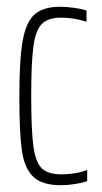

<svg xmlns="http://www.w3.org/2000/svg" viewBox="-20 -538 301 566"><path d="M37 -254Q37 -363 47 -418.5Q57 -474 82.5 -496Q108 -518 157 -518Q176 -518 198 -515Q220 -512 235 -507V-474Q197 -486 160 -486Q122 -486 103.5 -467.5Q85 -449 78.5 -401.5Q72 -354 72 -256Q72 -154 78.5 -106.5Q85 -59 103.5 -41.5Q122 -24 162 -24Q181 -24 202 -27.5Q223 -31 237 -37V-4Q223 1 201 4.5Q179 8 160 8Q104 8 78 -17Q52 -42 44.5 -94.5Q37 -147 37 -254Z"/></svg>

Font: Saira Ultra Condensed Thin
Style: Regular
Weight: 100
Width: 1
Designer: Hector Gatti with collaboration of the Omnibus-Type team
Foundry: Omnibus-Type
Version: Version 1.001; ttfautohint (v1.8)